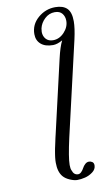

<svg xmlns="http://www.w3.org/2000/svg" viewBox="-99 -745 552 1004"><g transform="rotate(-10 176.5 -243.0)"><path d="M230 -529.8Q263.2 -529.8 289.1 -557.4Q314.9 -585 314.9 -618.2Q314.9 -641.1 302 -657Q289.1 -672.9 263.2 -672.9Q232.4 -672.9 209.5 -651.1Q186.5 -629.4 180.2 -601.1Q178.2 -589.4 178.2 -583Q178.2 -560.5 191.7 -545.2Q205.1 -529.8 230 -529.8ZM138.2 -578.1Q138.2 -628.9 178.2 -663.6Q218.3 -698.2 270 -698.2Q311 -698.2 332 -677.7Q353 -657.2 353 -608.9Q353 -572.8 339.8 -514.2L224.1 -13.2Q201.2 88.9 201.2 127.9Q201.2 147.5 206.1 157.2Q214.4 183.1 236.8 183.1Q246.1 183.1 254.4 174.6Q262.7 166 268.1 155.5Q273.4 145 282.7 136.5Q292 127.9 303.2 127.9Q313 127.9 321 133.5Q329.1 139.2 329.1 151.9Q329.1 172.4 310.1 186.8Q291 201.2 269 206.5Q247.1 211.9 227.1 211.9Q211.4 211.9 189 202.4Q166.5 192.9 153.8 178.2Q131.8 152.3 131.8 104Q131.8 97.7 132.1 90.8Q132.3 84 133.5 75.4Q134.8 66.9 135.5 61Q136.2 55.2 138.2 44.4Q140.1 33.7 141.1 28.8Q142.1 23.9 145 11Q147.9 -2 148.7 -6.1Q149.4 -10.3 152.8 -25.4Q156.2 -40.5 157.2 -43.9L246.1 -429.2Q259.8 -489.3 275.9 -521Q247.1 -504.9 225.1 -504.9Q183.6 -504.9 160.9 -524.7Q138.2 -544.4 138.2 -578.1Z"/></g></svg>

Font: Common Serif
Style: Italic
Weight: 400
Italic angle: -12°
Designer: Philipp H. Poll, Khaled Hosny
Foundry: Stefan Peev, Context Ltd.
Version: Version 1.026